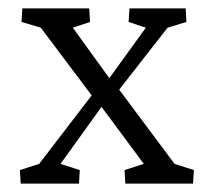

<svg xmlns="http://www.w3.org/2000/svg" viewBox="-20 -437 501 457"><path d="M439.5 0H278.3L276.4 -32.2L322.3 -46.9L221.7 -182.6L198.2 -210L77.1 -371.1L31.2 -384.8L33.2 -417H192.4L194.3 -384.8L153.3 -371.1L240.2 -251L263.7 -223.6L395.5 -46.9L441.4 -32.2ZM327.1 -371.1 286.1 -384.8 288.1 -417H421.9L423.8 -384.8L378.9 -371.1L263.7 -223.6L221.7 -182.6L124 -46.9L169.9 -32.2L168 0H29.3L27.3 -32.2L73.2 -46.9L198.2 -210L240.2 -251Z"/></svg>

Font: Crimson Pro Light
Style: Regular
Weight: 300
Designer: Jacques Le Bailly
Foundry: Baron von Fonthausen
Version: Version 1.003